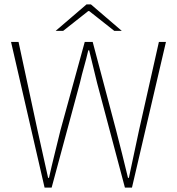

<svg xmlns="http://www.w3.org/2000/svg" viewBox="-20 -850 804 870"><path d="M182 0 30 -660H64L150 -260Q162 -206 174 -152Q186 -98 198 -44H202Q214 -98 227.5 -152Q241 -206 254 -260L364 -660H400L506 -260Q520 -206 533.5 -152Q547 -98 560 -44H564Q576 -98 587 -152Q598 -206 610 -260L700 -660H732L578 0H546L420 -474Q411 -513 402 -548Q393 -583 384 -622H380Q371 -583 361 -548Q351 -513 342 -474L214 0ZM232 -710 372 -830H392L532 -710H498L384 -800H380L266 -710Z"/></svg>

Font: SourceSans3VF
Style: Regular
Weight: 200
Designer: Paul D. Hunt
Foundry: Adobe
Version: Version 3.052;hotconv 1.1.0;makeotfexe 2.6.0